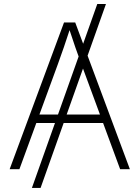

<svg xmlns="http://www.w3.org/2000/svg" viewBox="-20 -839 692 952"><path d="M505.4 -819.3 181.2 92.8H138.2L462.4 -819.3ZM27.8 0 297.4 -727.5H353L624 0H575.7L383.8 -520Q369.1 -559.1 353.3 -605Q337.4 -650.9 318.8 -708H331.1Q312.5 -650.9 296.6 -604.7Q280.8 -558.6 266.6 -520L76.2 0ZM143.6 -229V-271H508.3V-229Z"/></svg>

Font: Inter 16pt ExtraLight
Style: Regular
Weight: 250
Version: Version 4.001;git-66647c0bb